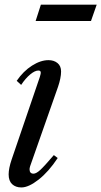

<svg xmlns="http://www.w3.org/2000/svg" viewBox="-20 -792 434 822"><path d="M71.5 10.5Q47 10.5 32 -3.5Q17 -17.5 17 -45.5Q17 -58 20.2 -74.2Q23.5 -90.5 30 -109.5L150.5 -462.5Q155.5 -477.5 154.2 -483.8Q153 -490 144 -490Q129.5 -490 109.5 -473.5Q89.5 -457 70.5 -428.5L51.5 -446Q80 -487.5 117 -511Q154 -534.5 187.5 -534.5Q211 -534.5 226.2 -522Q241.5 -509.5 241.5 -486Q241.5 -472 238 -455Q234.5 -438 228.5 -420.5L109 -80.5Q106.5 -72 106.5 -67.5Q106.5 -48.5 123.5 -48.5Q135 -48.5 152.2 -64.2Q169.5 -80 210.5 -128L227 -115.5Q188.5 -57 145.5 -23.2Q102.5 10.5 71.5 10.5ZM132.5 -702 155 -772H394L369.5 -702Z"/></svg>

Font: Libre Caslon Condensed
Style: Italic
Weight: 400
Italic angle: -22.583°
Designer: Pablo Impallari, Rodrigo Fuenzalida, Katja Schimmel, Ertekin Erdin
Foundry: Pablo Impallari, Rodrigo Fuenzalida
Version: Version 2.000;gftools[0.9.33]